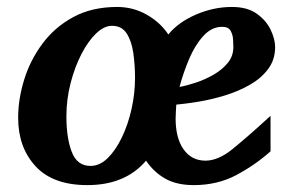

<svg xmlns="http://www.w3.org/2000/svg" viewBox="-20 -520 828 552"><path d="M771 -384.8Q771 -348.1 750.7 -321.3Q730.5 -294.4 697.8 -275.9Q665 -257.3 626.7 -245.6Q588.4 -233.9 551.5 -227.8Q514.6 -221.7 486.8 -219.2Q486.3 -209.5 485.6 -197.8Q484.9 -186 484.9 -179.2Q484.9 -123 507.8 -90.6Q530.8 -58.1 570.8 -58.1Q606.9 -58.1 647.7 -90.8Q688.5 -123.5 757.8 -187V-85Q714.8 -46.4 660.2 -17.1Q605.5 12.2 537.1 12.2Q487.8 12.2 454.8 -6.6Q421.9 -25.4 399.9 -58.1Q340.3 12.2 231 12.2Q132.3 12.2 82.3 -42Q32.2 -96.2 32.2 -181.2Q32.2 -235.4 49.6 -291.3Q66.9 -347.2 102.1 -394.5Q137.2 -441.9 190.7 -470.9Q244.1 -500 316.9 -500Q362.8 -500 401.9 -477.8Q440.9 -455.6 463.9 -420.9Q492.7 -456.1 543.2 -478Q593.8 -500 647 -500Q691.4 -500 718.8 -480.2Q746.1 -460.4 758.5 -433.6Q771 -406.7 771 -384.8ZM650.9 -384.8Q650.9 -392.6 650.1 -406.2Q649.4 -419.9 643.1 -431.4Q636.7 -442.9 619.1 -442.9Q588.4 -442.9 564.5 -416.5Q540.5 -390.1 523.7 -350.3Q506.8 -310.5 496.1 -270Q517.6 -273.9 543.9 -282.7Q570.3 -291.5 594.7 -305.7Q619.1 -319.8 635 -339.4Q650.9 -358.9 650.9 -384.8ZM368.2 -295.9Q368.2 -333 363.3 -367.4Q358.4 -401.9 344.2 -423.8Q330.1 -445.8 301.8 -445.8Q279.3 -445.8 256.3 -423.8Q233.4 -401.9 214.1 -364.5Q194.8 -327.1 182.9 -280.8Q170.9 -234.4 170.9 -185.1Q170.9 -123.5 186.3 -83.3Q201.7 -43 240.2 -43Q266.6 -43 289.6 -65.4Q312.5 -87.9 330.3 -124.8Q348.1 -161.6 358.2 -206.5Q368.2 -251.5 368.2 -295.9Z"/></svg>

Font: Charis
Style: Bold Italic
Weight: 700
Italic angle: -11°
Designer: Walt Agee, Miriam Martin, Annie Olsen, Victor Gaultney, Lorna Priest, Alan Ward, Bob Hallissy, Martin Hosken, Sharon Cor
Foundry: SIL Global
Version: Version 7.000